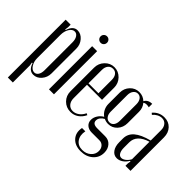

<svg xmlns="http://www.w3.org/2000/svg" viewBox="-123 -1010 1557 1557"><g transform="rotate(45 655.5 -231.5)"><path d="M101.1 -465.8 97.2 -437 103 -435.1Q124 -502.9 173.8 -502.9Q212.9 -502.9 241.9 -469.5Q271 -436 271 -391.1V-106Q271 -60.1 241.9 -26.6Q212.9 6.8 172.9 6.8Q123.5 6.8 103 -57.1L96.2 -55.2L101.1 -26.9V168H43.9V-495.1H101.1ZM101.1 -111.8Q101.1 -71.3 120.4 -41.7Q139.6 -12.2 166 -12.2Q187 -12.2 200 -31.7Q212.9 -51.3 212.9 -84V-404.8Q212.9 -438.5 199.2 -459.2Q185.5 -480 164.1 -480Q138.2 -480 119.6 -450Q101.1 -419.9 101.1 -377.9Z M350.6 -573.7Q339.8 -584.5 339.8 -600.1Q339.8 -615.7 350.6 -626.5Q361.3 -637.2 377 -637.2Q392.6 -637.2 403.1 -626.5Q413.6 -615.7 413.6 -600.1Q413.6 -584.5 403.1 -573.7Q392.6 -563 377 -563Q361.3 -563 350.6 -573.7ZM347.7 -495.1H404.8V0H347.7Z M481.9 -382.8Q481.9 -432.1 515.6 -467.5Q549.3 -502.9 596.7 -502.9Q644 -502.9 678 -467.8Q711.9 -432.6 711.9 -383.8V-244.1H539.6V-90.8Q539.6 -55.2 558.6 -33.2Q577.6 -11.2 607.9 -11.2Q636.2 -11.2 661.6 -29.8Q687 -48.3 700.7 -79.1L715.8 -71.8Q697.8 -34.2 667.7 -13.7Q637.7 6.8 600.6 6.8Q549.8 6.8 515.9 -27.6Q481.9 -62 481.9 -112.8ZM539.6 -261.2H653.8V-414.1Q653.8 -446.8 638.7 -466.3Q623.5 -485.8 597.7 -485.8Q571.3 -485.8 555.4 -466.3Q539.6 -446.8 539.6 -414.1Z M883.8 173.8Q817.9 173.8 782.2 133.8Q746.6 93.8 758.8 32.2H796.9Q786.1 86.4 811.3 121.8Q836.4 157.2 885.7 157.2Q929.2 157.2 958.5 131.3Q987.8 105.5 987.8 67.9Q987.8 39.1 971.4 21Q955.1 2.9 928.7 2.9H840.8Q805.7 2.9 784.2 -15.9Q762.7 -34.7 762.7 -65.9Q762.7 -92.8 778.6 -118.2Q794.4 -143.6 821.8 -159.2Q798.3 -175.8 785.2 -201.9Q772 -228 772 -257.8V-387.2Q772 -435.1 804 -469Q835.9 -502.9 881.8 -502.9Q925.8 -502.9 957 -473.1Q975.1 -508.8 1022.9 -508.8V-469.2Q1009.8 -473.1 996.6 -473.1Q976.6 -473.1 965.8 -463.9Q992.7 -432.6 992.7 -388.2V-257.8Q992.7 -207.5 961.7 -173.8Q930.7 -140.1 884.8 -140.1Q860.4 -140.1 837.9 -150.9Q817.9 -140.1 806.4 -124.5Q794.9 -108.9 794.9 -90.8Q794.9 -53.2 847.7 -53.2H939Q979 -53.2 1003.9 -25.4Q1028.8 2.4 1028.8 45.9Q1028.8 102.1 987.8 137.9Q946.8 173.8 883.8 173.8ZM829.6 -226.1Q829.6 -195.3 844.5 -176.3Q859.4 -157.2 883.8 -157.2Q906.7 -157.2 920.7 -176Q934.6 -194.8 934.6 -226.1V-416Q934.6 -447.3 920.2 -466.6Q905.8 -485.8 882.8 -485.8Q859.9 -485.8 844.7 -466.3Q829.6 -446.8 829.6 -416Z M1053.7 -100.1V-142.1Q1053.7 -195.3 1095.2 -231.2Q1136.7 -267.1 1224.6 -290V-409.2Q1224.6 -442.9 1207 -463.4Q1189.5 -483.9 1160.6 -483.9Q1140.1 -483.9 1119.4 -472.9Q1098.6 -461.9 1084 -443.8L1070.8 -455.1Q1110.4 -502 1170.9 -502Q1220.2 -502 1251.5 -469Q1282.7 -436 1282.7 -383.8V0H1224.6V-26.9L1229 -53.2L1222.7 -55.2Q1207 -26.9 1181.9 -10Q1156.7 6.8 1130.9 6.8Q1096.2 6.8 1075 -22.7Q1053.7 -52.2 1053.7 -100.1ZM1154.8 -21Q1172.9 -21 1192.4 -36.1Q1211.9 -51.3 1224.6 -75.2V-275.9Q1111.8 -241.2 1111.8 -155.8V-94.2Q1111.8 -60.5 1123.5 -40.8Q1135.3 -21 1154.8 -21Z"/></g></svg>

Font: Moniqa Narrow Heading
Style: Regular
Weight: 400
Width: 4
Designer: Rajesh Rajput
Foundry: Rajesh Rajput
Version: Version 1.000